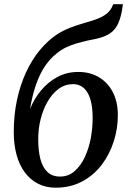

<svg xmlns="http://www.w3.org/2000/svg" viewBox="-20 -882 620 914"><path d="M565 -862 559.5 -825.5Q552 -788.5 539 -763.2Q526 -738 502.5 -722.2Q479 -706.5 439 -697.5Q429.5 -695.5 418.2 -693.2Q407 -691 395 -688.5Q371 -683 345.8 -675.8Q320.5 -668.5 295.8 -657Q271 -645.5 248 -626Q220 -604.5 195.8 -569.5Q171.5 -534.5 153 -483.5Q134.5 -432.5 123 -363Q142 -411 175 -451Q208 -491 252.8 -515.2Q297.5 -539.5 353 -539.5Q409 -539.5 451.2 -514.2Q493.5 -489 517.2 -443Q541 -397 541 -333.5Q541 -269.5 521.2 -208Q501.5 -146.5 463.8 -97Q426 -47.5 370.8 -18Q315.5 11.5 245 11.5Q197.5 11.5 160.5 -7.8Q123.5 -27 97.8 -61.8Q72 -96.5 58.8 -145.2Q45.5 -194 45.5 -253.5Q45.5 -335 61 -406.8Q76.5 -478.5 104 -537.8Q131.5 -597 168.5 -642Q205.5 -687 248 -716Q280 -737 312.5 -749.5Q345 -762 375.8 -770.8Q406.5 -779.5 433 -788.5Q459.5 -797.5 480 -811Q500.5 -824.5 512.5 -847L519 -862ZM327.5 -481.5Q289.5 -481.5 258.8 -458.8Q228 -436 206.2 -397.8Q184.5 -359.5 173 -312.8Q161.5 -266 162 -217.5Q162 -165.5 172 -126Q182 -86.5 205 -64Q228 -41.5 266 -41.5Q306 -41.5 335.5 -67.5Q365 -93.5 384.2 -135.2Q403.5 -177 412.5 -226.2Q421.5 -275.5 421 -322.5Q420.5 -402 396 -441.8Q371.5 -481.5 327.5 -481.5Z"/></svg>

Font: Merriweather 24pt Medium
Style: Italic
Weight: 500
Italic angle: -7.8°
Version: Version 2.101